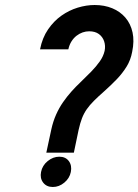

<svg xmlns="http://www.w3.org/2000/svg" viewBox="-20 -730 553 767"><path d="M140 -533H253Q257 -551 265.5 -564.5Q274 -578 285.5 -587Q297 -596 310 -600.5Q323 -605 336 -605Q360 -605 375 -594Q390 -583 396 -565Q402 -547 398 -527Q393 -505 378.5 -484.5Q364 -464 344 -443.5Q324 -423 301 -401Q283 -384 265.5 -364.5Q248 -345 232 -322Q216 -299 204 -272Q192 -245 185 -213L165 -120H275L294 -211Q300 -238 307.5 -257.5Q315 -277 326.5 -293.5Q338 -310 355 -327Q372 -344 397 -366Q424 -390 446.5 -413.5Q469 -437 485.5 -463.5Q502 -490 508 -523Q517 -566 509.5 -600.5Q502 -635 481 -659.5Q460 -684 428.5 -697Q397 -710 358 -710Q325 -710 290.5 -699.5Q256 -689 225.5 -667.5Q195 -646 172 -612.5Q149 -579 140 -533ZM217 -104Q192 -104 170.5 -86.5Q149 -69 144 -43Q139 -18 152.5 -0.5Q166 17 191 17Q216 17 237 -0.5Q258 -18 263 -43Q268 -69 255 -86.5Q242 -104 217 -104Z"/></svg>

Font: Advent Pro
Style: Bold Italic
Weight: 700
Italic angle: -12°
Designer: VivaRado, Andreas Kalpakidis
Foundry: VivaRado, Andreas Kalpakidis
Version: Version 3.000